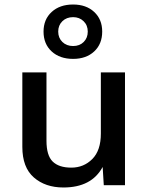

<svg xmlns="http://www.w3.org/2000/svg" viewBox="-20 -821 658 851"><path d="M304 -801Q362 -801 397.5 -768Q433 -735 433 -681Q433 -626 397.5 -593Q362 -560 304 -560Q245 -560 209 -593Q173 -626 173 -681Q173 -735 209 -768Q245 -801 304 -801ZM304 -745Q275 -745 256.5 -727Q238 -709 238 -681Q238 -653 256.5 -635Q275 -617 304 -617Q333 -617 351 -635Q369 -653 369 -681Q369 -709 350.5 -727Q332 -745 304 -745ZM261 10Q181 10 130 -34.5Q79 -79 79 -170V-500H186V-197Q186 -132 213.5 -105Q241 -78 296 -78Q351 -78 389 -116Q427 -154 427 -229V-500H534V0H440L435 -81Q386 10 261 10Z"/></svg>

Font: Elaine Sans Medium
Style: Regular
Weight: 500
Designer: Wei Huang
Foundry: Wei Huang
Version: Version 2.001;December 24, 2019;FontCreator 12.0.0.2547 64-b